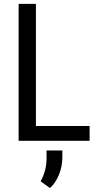

<svg xmlns="http://www.w3.org/2000/svg" viewBox="-20 -731 515 997"><path d="M166.5 -76.7H445.3V0H76.7V-710.9H166.5ZM239.3 245.6 190.9 210.4Q220.7 156.7 221.7 96.2V50.3H303.7V87.4Q303.7 133.3 285.9 176.8Q268.1 220.2 239.3 245.6Z"/></svg>

Font: MAUL Condensed
Style: Condensed Regular
Weight: 400
Designer: MAUL
Version: Version 1.0; 2020; ttfautohint (v1.8.3)